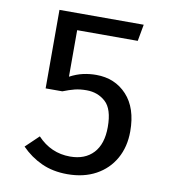

<svg xmlns="http://www.w3.org/2000/svg" viewBox="-81 -778 777 861"><g transform="rotate(10 307.5 -347.5)"><path d="M504.1 -706.7 490.3 -630.8H214.4V-419Q245.6 -435.4 274.6 -441.8Q303.6 -448.2 333.8 -448.2Q419.5 -448.2 473.6 -389.7Q527.7 -331.3 527.7 -225.1Q527.7 -154.4 497.4 -100.8Q467.2 -47.2 412.1 -17.2Q356.9 12.8 282.6 12.8Q216.4 12.8 164.9 -10.8Q113.3 -34.4 72.8 -75.9L132.3 -132.8Q193.8 -67.2 281 -67.2Q348.7 -67.2 386.9 -108.2Q425.1 -149.2 425.1 -226.7Q425.1 -308.7 389.7 -340.8Q354.4 -372.8 303.1 -372.8Q273.3 -372.8 249.7 -366.9Q226.2 -361 196.4 -349.2H120.5V-706.7Z"/></g></svg>

Font: Fira Code Retina
Style: Regular
Weight: 450
Monospace: yes
Designer: Carrois Corporate, Edenspiekermann AG, Nikita Prokopov
Foundry: Carrois Corporate, Edenspiekermann AG, Nikita Prokopov
Version: Version 6.002